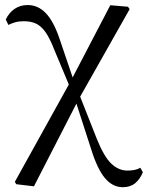

<svg xmlns="http://www.w3.org/2000/svg" viewBox="-20 -549 599 778"><path d="M45.9 197.4 40.1 187.9 267.7 -222.5 426.9 -527.8 498.5 -521.7 505.3 -511.9 296.9 -143.3 117.5 206ZM477.3 209.6Q436.3 209.6 405.1 172.5Q373.9 135.4 348.6 53.1L284.1 -146.4H276.8L299.4 -171L371.2 10.9Q400.5 84.7 430.4 113.5Q460.4 142.2 496 142.2Q511.2 142.2 524.6 139.7Q538 137.2 548.5 130.6L558.9 148.8Q547.3 177.1 527.7 193.4Q508.1 209.6 477.3 209.6ZM264.9 -192.1 199.9 -347.5Q181.9 -394 164.2 -419Q146.4 -444 125.6 -453.5Q104.8 -463 76.8 -463Q56.1 -463 41.2 -458.6Q26.2 -454.2 14 -448L3.4 -470Q16.4 -497.5 39.2 -513.1Q62 -528.6 92.2 -528.6Q133.5 -528.6 164.7 -496.7Q196 -464.9 220.1 -395.3L281.1 -215.5H290.6Z"/></svg>

Font: Noto Serif HK
Style: Regular
Weight: 200
Designer: Ryoko NISHIZUKA 西塚涼子 (kana & ideographs); Frank Grießhammer (Latin, Greek & Cyrillic); Wenlong ZHANG 张文龙 (bopomofo); San
Foundry: Adobe
Version: Version 2.001;hotconv 1.1.0;makeotfexe 2.6.0